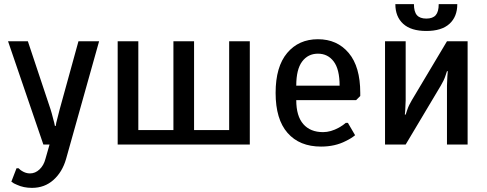

<svg xmlns="http://www.w3.org/2000/svg" viewBox="-20 -700 2360 930"><path d="M135 210Q94 210 62 195Q46 189 35 180L60 115H70Q80 125 86 128Q105 140 125 140Q151 140 171.5 120.5Q192 101 200 70L220 0H190L19 -500H115L225 -170Q230 -155 239 -119Q242 -110 246 -90H250Q252 -106 256 -119L269 -170L360 -500H460L300 70Q282 133 239 171.5Q196 210 135 210Z M550 0V-500H650V-70H820V-500H920V-70H1090V-500H1190V0Z M1535 10Q1431 10 1373 -56Q1315 -122 1315 -250Q1315 -377 1371 -443.5Q1427 -510 1520 -510Q1613 -510 1669 -443.5Q1725 -377 1725 -250V-235L1705 -215H1415Q1415 -138 1449 -99Q1483 -60 1545 -60Q1582 -60 1622 -82Q1643 -94 1655 -105H1665L1700 -45Q1682 -30 1655 -17Q1603 10 1535 10ZM1415 -285H1625Q1625 -364 1596.5 -402Q1568 -440 1520 -440Q1472 -440 1443.5 -402Q1415 -364 1415 -285Z M1895 -680H1985Q1985 -643 1999.5 -626.5Q2014 -610 2045 -610Q2076 -610 2090.5 -626.5Q2105 -643 2105 -680H2195Q2195 -619 2157 -584.5Q2119 -550 2045 -550Q1971 -550 1933 -584.5Q1895 -619 1895 -680ZM1845 0V-500H1945V-215Q1945 -199 1943 -169L1941 -145H1945L1953 -169Q1960 -190 1975 -215L2145 -500H2245V0H2145V-285Q2145 -301 2147 -331L2149 -355H2145L2137 -331Q2130 -310 2115 -285L1945 0Z"/></svg>

Font: Scada
Style: Regular
Weight: 400
Designer: Jovanny Lemonad
Foundry: Jovanny Lemonad
Version: Version 4.100;PS 004.100;hotconv 1.0.88;makeotf.lib2.5.64775